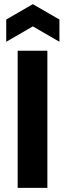

<svg xmlns="http://www.w3.org/2000/svg" viewBox="-20 -904 313 924"><path d="M65 0V-660H208V0ZM10 -703V-810L138 -884L266 -810V-703L138 -777Z"/></svg>

Font: Bricolage Grotesque SemiCondensed
Style: Bold
Weight: 700
Width: 4
Designer: Mathieu Triay
Foundry: Atelier Triay
Version: Version 1.001;gftools[0.9.33.dev8+g029e19f]